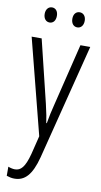

<svg xmlns="http://www.w3.org/2000/svg" viewBox="-103 -804 549 1039"><g transform="rotate(10 171.5 -284.0)"><path d="M62 -717C62 -691 76 -675 96 -675C115 -675 129 -690 129 -717C129 -743 115 -758 96 -758C76 -758 62 -742 62 -717ZM214 -717C214 -691 228 -675 248 -675C267 -675 282 -690 282 -717C282 -743 267 -758 248 -758C228 -758 214 -743 214 -717ZM14 -583 148 -59 123 42C103 118 81 140 49 140C38 140 24 137 12 132V182C27 187 40 190 55 190C112 190 149 151 175 52L336 -583H282L198 -239C189 -205 183 -175 176 -136H173C169 -164 165 -187 153 -238L69 -583Z"/></g></svg>

Font: Noto Sans Tamil UI ExtraCondensed Light
Style: Regular
Weight: 300
Width: 2
Designer: Jelle Bosma - Monotype Design Team
Foundry: Monotype Imaging Inc.
Version: Version 2.004